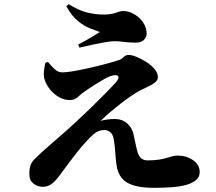

<svg xmlns="http://www.w3.org/2000/svg" viewBox="-20 -859 1040 923"><path d="M721 44Q660 44 621.5 32Q583 20 564 -4.5Q545 -29 540 -66Q536 -98 534 -127Q532 -156 528 -183Q524 -212 511 -223Q498 -234 482 -234Q454 -234 432.5 -216Q411 -198 391 -175Q371 -153 349 -125Q327 -97 306.5 -69.5Q286 -42 269 -19Q249 9 230 24Q211 39 186 39Q161 39 141 23.5Q121 8 121 -22Q121 -49 127 -65Q133 -81 145.5 -93.5Q158 -106 176 -123Q197 -142 228 -169Q259 -196 290.5 -223.5Q322 -251 344 -272Q381 -306 418.5 -342.5Q456 -379 487.5 -411Q519 -443 537 -463Q555 -484 547.5 -493Q540 -502 514 -494Q503 -491 484 -480.5Q465 -470 442.5 -456Q420 -442 398 -427Q370 -408 354.5 -393Q339 -378 316 -378Q288 -378 263 -392.5Q238 -407 220.5 -429Q203 -451 196 -472Q189 -492 191 -513.5Q193 -535 198 -557L211 -561Q225 -543 242 -527Q259 -511 281 -511Q299 -511 333.5 -517Q368 -523 408 -532Q448 -541 485.5 -551Q523 -561 548 -569Q565 -574 574.5 -584.5Q584 -595 599 -595Q613 -595 636.5 -585.5Q660 -576 683.5 -561Q707 -546 723 -527Q739 -508 739 -488Q739 -474 725.5 -463Q712 -452 692.5 -443Q673 -434 655 -425Q638 -416 614 -400Q590 -384 563.5 -363.5Q537 -343 511 -321Q485 -299 464 -278Q478 -282 496 -284.5Q514 -287 531 -287Q567 -287 591 -266Q615 -245 622 -213Q627 -188 633.5 -159Q640 -130 644 -120Q650 -104 661.5 -96Q673 -88 690 -88Q722 -88 743.5 -91.5Q765 -95 780 -99.5Q795 -104 807.5 -107.5Q820 -111 835 -111Q876 -111 908 -89Q940 -67 940 -32Q940 -9 923 6Q906 21 876 29.5Q846 38 806 41Q766 44 721 44ZM356 -645Q387 -661 413.5 -676.5Q440 -692 460 -705Q440 -712 412 -723Q384 -734 354 -758.5Q324 -783 299 -829L310 -839Q360 -808 400.5 -798.5Q441 -789 477 -789Q514 -789 536 -797.5Q558 -806 572 -806Q599 -806 625 -791Q651 -776 668 -751Q685 -726 685 -697Q685 -681 672 -667.5Q659 -654 633 -654Q602 -654 576 -657.5Q550 -661 532 -661Q513 -661 482 -655.5Q451 -650 418.5 -643Q386 -636 362 -630Z"/></svg>

Font: Noto Serif JP Black
Style: Regular
Weight: 900
Designer: Ryoko NISHIZUKA 西塚涼子 (kana & ideographs); Frank Grießhammer (Latin, Greek & Cyrillic); Wenlong ZHANG 张文龙 (bopomofo); San
Foundry: Adobe
Version: Version 2.003-H1;hotconv 1.1.1;makeotfexe 2.6.0